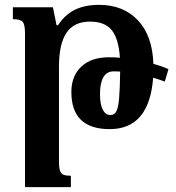

<svg xmlns="http://www.w3.org/2000/svg" viewBox="-20 -522 726 791"><path d="M659 -186Q643 -192 611 -202Q595 10 432 10Q274 10 274 -143Q274 -209 315 -247.5Q356 -286 428 -286Q459 -286 474 -284Q469 -362 440.5 -397.5Q412 -433 351 -433Q285 -433 254 -387Q223 -341 223 -249V144Q223 170 227.5 182Q232 194 242 198Q252 202 272 202V249H83V-384Q83 -421 73.5 -432Q64 -443 33 -443V-492H198L213 -418H219Q247 -461 288 -481.5Q329 -502 388 -502Q488 -502 548 -438.5Q608 -375 612 -259Q648 -249 674 -237ZM475 -227Q466 -228 448 -228Q420 -228 406 -204Q392 -180 392 -135Q392 -92 403.5 -70Q415 -48 435 -48Q451 -48 459 -62.5Q467 -77 470.5 -115Q474 -153 475 -227Z"/></svg>

Font: Noto Serif Armenian SmBd Narrow
Style: Regular
Weight: 600
Width: 4
Designer: Monotype Design team
Foundry: Monotype Imaging Inc.
Version: Version 1.000